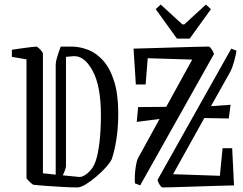

<svg xmlns="http://www.w3.org/2000/svg" viewBox="-20 -812 1065 841"><path d="M32 -563V-594Q45 -596 69 -599.5Q93 -603 114.5 -605.5Q136 -608 140 -608Q142 -608 149 -602Q156 -596 162 -588.5Q168 -581 168 -578V-53L224 -47V-530Q224 -541 230.5 -562.5Q237 -584 246 -608H292Q329 -608 365.5 -594Q402 -580 432 -546.5Q462 -513 480 -456Q498 -399 498 -315Q498 -254 490 -203Q482 -152 470 -116Q464 -102 445.5 -81Q427 -60 403 -39.5Q379 -19 356.5 -5Q334 9 319 9Q294 9 258 7Q222 5 186 2.5Q150 0 125 -3Q123 -4 116 -10Q109 -16 102.5 -23Q96 -30 96 -33V-552ZM326 -37Q342 -35 365 -54.5Q388 -74 399 -106Q410 -139 416 -191Q422 -243 422 -307Q422 -435 386 -501.5Q350 -568 303 -566L269 -563V-85Q269 -79 265.5 -69Q262 -59 255 -44ZM917 -575 594 0 571 -9Q569 -41 573.5 -74Q578 -107 585 -120L679 -291L579 -278L585 -343L708 -344L822 -551L627 -557L618 -442H575L565 -599Q604 -600 654.5 -601.5Q705 -603 754.5 -604.5Q804 -606 842 -607Q880 -608 894 -608Q899 -608 907 -596.5Q915 -585 917 -575ZM670 -24 993 -599 1016 -590Q1013 -570 1005 -541.5Q997 -513 990 -500L904 -347L990 -353L982 -293L875 -295L738 -49L943 -42L955 -163H997L1005 0Q963 1 914.5 2.5Q866 4 820.5 5.5Q775 7 740.5 8Q706 9 692 9Q687 9 679.5 -2.5Q672 -14 670 -24ZM755 -643 662 -772 684 -792 779 -705H787L882 -792L904 -772L811 -643Z"/></svg>

Font: Grenze Gotisch Light
Style: Regular
Weight: 300
Designer: Renata Polastri
Foundry: Omnibus-Type
Version: Version 1.001